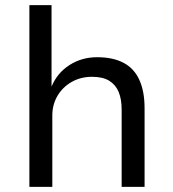

<svg xmlns="http://www.w3.org/2000/svg" viewBox="-20 -725 673 745"><path d="M94 0V-705H180V-389Q202 -442 249.5 -472.5Q297 -503 357 -503Q418 -503 459 -481.5Q500 -460 520.5 -415.5Q541 -371 541 -305V0H452V-300Q452 -340 440.5 -368Q429 -396 404 -411.5Q379 -427 337 -427Q293 -427 258 -407Q223 -387 203 -353Q183 -319 183 -277V0Z"/></svg>

Font: Nunito Sans 8pt
Style: Regular
Weight: 400
Version: Version 3.101;gftools[0.9.27]